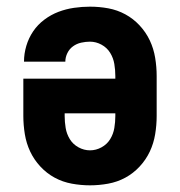

<svg xmlns="http://www.w3.org/2000/svg" viewBox="-20 -548 540 576"><path d="M250 8Q223 8 195.5 3Q168 -2 144 -15Q120 -28 101 -48.5Q82 -69 70.5 -93.5Q59 -118 54.5 -145.5Q50 -173 50 -200V-312H326V-320Q326 -338 323 -356Q320 -374 310.5 -389.5Q301 -405 284.5 -414Q268 -423 250 -423Q237 -423 223.5 -420Q210 -417 199 -409Q188 -401 182 -388.5Q176 -376 176 -363H52Q52 -387 59 -410.5Q66 -434 79.5 -454Q93 -474 113 -489Q133 -504 155.5 -512.5Q178 -521 202 -524.5Q226 -528 250 -528Q278 -528 305 -523Q332 -518 356 -505Q380 -492 399 -471.5Q418 -451 429.5 -426.5Q441 -402 445.5 -374.5Q450 -347 450 -320V-200Q450 -173 445.5 -145.5Q441 -118 429.5 -93.5Q418 -69 399 -48.5Q380 -28 356 -15Q332 -2 304.5 3Q277 8 250 8ZM250 -97Q268 -97 284.5 -106Q301 -115 310.5 -130.5Q320 -146 323 -164Q326 -182 326 -200V-208H174V-200Q174 -182 177 -164Q180 -146 189.5 -130.5Q199 -115 215.5 -106Q232 -97 250 -97Z"/></svg>

Font: Iosevka Term Curly Extrabold
Style: Regular
Weight: 800
Designer: Belleve Invis
Foundry: Belleve Invis
Version: Version 32.3.0